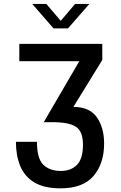

<svg xmlns="http://www.w3.org/2000/svg" viewBox="-20 -758 629 994"><path d="M294 217Q208 217 157.2 186Q106.5 155 84.5 101Q62.5 47 62.5 -22V-24H171.5V-22Q171.5 62.5 204.2 94.8Q237 127 295.5 127Q347.5 127 378.5 95.5Q409.5 64 409.5 -8.5Q409.5 -78 373 -101.8Q336.5 -125.5 252 -125.5H206.5L390.5 -441H80V-531H509.5V-447.5L360 -204.5Q443.5 -204.5 481.2 -151Q519 -97.5 519 -14.5Q519 88.5 464.2 152.8Q409.5 217 294 217ZM147 -737.5H220L294.5 -650L368.5 -737.5H442.5L332 -611H257Z"/></svg>

Font: Epilogue Medium
Style: Regular
Weight: 500
Designer: Tyler Finck
Foundry: Etcetera Type Co
Version: Version 2.111; ttfautohint (v1.8.3)